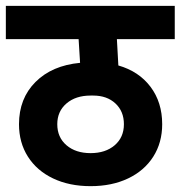

<svg xmlns="http://www.w3.org/2000/svg" viewBox="-30 -668 618 657"><path d="M568 -534H370L375 -444Q445 -424 485 -371Q525 -318 525 -243Q525 -180 494.5 -132Q464 -84 408.5 -57.5Q353 -31 280 -31Q207 -31 151.5 -57.5Q96 -84 65.5 -132Q35 -180 35 -243Q35 -331 91.5 -387.5Q148 -444 244 -453L239 -534H-10V-648H568ZM394 -243Q394 -287 365 -314Q336 -341 289 -341H280Q229 -341 197.5 -314Q166 -287 166 -243Q166 -198 197.5 -171Q229 -144 280 -144Q331 -144 362.5 -171Q394 -198 394 -243Z"/></svg>

Font: Madhuban SemiBold
Style: Regular
Weight: 600
Designer: jaikishan Patel
Foundry: MagicType
Version: Version 1.000